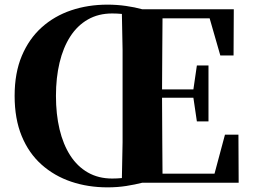

<svg xmlns="http://www.w3.org/2000/svg" viewBox="-20 -787 1088 827"><path d="M828 -264 813 -366H678V-360Q678 -266 679 -177Q679 -108 680 -39H904L949 -207H1007L1008 0H593Q562 8 524 14Q486 20 443 20Q359 20 286.5 -4.5Q214 -29 159 -78Q104 -127 73.5 -201Q43 -275 43 -374Q43 -473 74 -546.5Q105 -620 159.5 -669Q214 -718 286.5 -742.5Q359 -767 443 -767Q483 -767 522 -761.5Q561 -756 593 -747H987L986 -548H929L883 -708H680Q679 -641 679 -572Q678 -488 678 -402H813L828 -505H878V-264ZM221 -374Q221 -295 236.5 -230Q252 -165 282.5 -117.5Q313 -70 358.5 -44Q404 -18 463 -18Q484 -18 505 -20Q507 -96 508 -174Q508 -262 508 -351V-395Q508 -484 508 -572Q507 -649 505 -727Q484 -729 463 -729Q404 -729 358.5 -703Q313 -677 282.5 -629.5Q252 -582 236.5 -517Q221 -452 221 -374Z"/></svg>

Font: Early Summer Mincho Heavy
Style: Regular
Weight: 900
Designer: GuiWonder
Version: Version 1.002